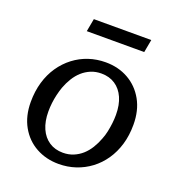

<svg xmlns="http://www.w3.org/2000/svg" viewBox="-128 -795 840 911"><g transform="rotate(20 291.5 -339.5)"><path d="M423 -173Q431 -193 435.5 -214.5Q440 -236 442.5 -257.5Q445 -279 445 -300Q445 -350 429 -386Q413 -422 383.5 -441.5Q354 -461 314 -461Q285 -461 261 -451Q237 -441 218 -424Q199 -407 184.5 -383.5Q170 -360 160 -333Q153 -313 148 -291.5Q143 -270 140.5 -248.5Q138 -227 138 -206Q138 -156 154 -120Q170 -84 199.5 -64.5Q229 -45 269 -45Q298 -45 322 -55Q346 -65 365 -82Q384 -99 398.5 -122.5Q413 -146 423 -173ZM44 -220Q44 -274 57.5 -320Q71 -366 96 -402.5Q121 -439 155 -465Q189 -491 229.5 -504.5Q270 -518 315 -518Q379 -518 429.5 -489.5Q480 -461 509.5 -408.5Q539 -356 539 -284Q539 -230 525.5 -184.5Q512 -139 487 -102.5Q462 -66 428 -40.5Q394 -15 353.5 -1.5Q313 12 268 12Q205 12 154 -16Q103 -44 73.5 -96.5Q44 -149 44 -220ZM191 -691H481L469 -626H179Z"/></g></svg>

Font: Roboto Serif 20pt
Style: Italic
Weight: 400
Italic angle: -10°
Designer: Greg Gazdowicz
Foundry: Commercial Type
Version: Version 1.008